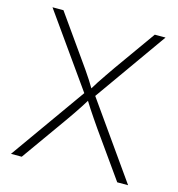

<svg xmlns="http://www.w3.org/2000/svg" viewBox="-108 -822 852 917"><g transform="rotate(15 318.0 -364.0)"><path d="M28.8 0 303.7 -387.2V-354L39.1 -727.5H93.3L236.8 -524.4Q254.4 -500 268.8 -479Q283.2 -458 296.9 -437Q310.5 -416 324.7 -391.6H312.5Q327.1 -416 340.8 -437Q354.5 -458 369.1 -479Q383.8 -500 400.4 -524.4L544.9 -727.5H598.1L334 -354.5V-388.2L607.9 0H554.2L396 -223.1Q380.4 -246.1 366.5 -266.1Q352.5 -286.1 339.4 -306.6Q326.2 -327.1 312 -350.1H324.7Q311 -327.6 297.9 -307.1Q284.7 -286.6 270.8 -266.4Q256.8 -246.1 240.7 -223.1L82 0Z"/></g></svg>

Font: Inter 16pt ExtraLight
Style: Regular
Weight: 250
Version: Version 4.001;git-66647c0bb